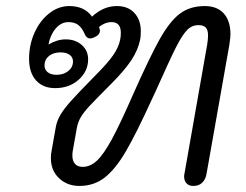

<svg xmlns="http://www.w3.org/2000/svg" viewBox="-20 -604 813 634"><path d="M148 -82Q148 -94 150 -104L164 -183Q168 -206 180.5 -226.5Q193 -247 217.5 -274Q242 -301 297 -357Q335 -395 353.5 -421.5Q372 -448 377 -474Q379 -484 379 -496Q379 -531 348 -531Q327 -531 307 -515L309 -508Q310 -506 310 -503Q310 -489 292 -481Q284 -477 278 -477Q266 -477 260 -491Q251 -512 238.5 -521.5Q226 -531 206 -531Q182 -531 164 -510Q146 -489 140 -457Q169 -474 197 -474Q229 -474 250 -455.5Q271 -437 271 -408Q271 -369 240 -341Q209 -313 162 -313Q122 -313 99 -338.5Q76 -364 76 -410Q76 -456 94 -496Q112 -536 142.5 -560Q173 -584 209 -584Q259 -584 284 -549Q321 -584 366 -584Q403 -584 424 -561Q445 -538 445 -501Q445 -486 443 -474Q436 -439 413.5 -405Q391 -371 347 -327Q298 -278 277 -255.5Q256 -233 247 -217.5Q238 -202 234 -183L220 -104Q219 -99 219 -90Q219 -73 227.5 -63Q236 -53 253 -53Q278 -53 300 -73.5Q322 -94 349 -143.5Q376 -193 418 -289Q474 -415 507 -474Q540 -533 573.5 -558.5Q607 -584 656 -584Q697 -584 719 -559.5Q741 -535 741 -491Q741 -480 737 -454L662 -30Q659 -12 648 -1Q637 10 618 10Q604 10 596 1.5Q588 -7 588 -21Q588 -27 589 -30L664 -456Q667 -474 667 -487Q667 -505 659.5 -513Q652 -521 635 -521Q613 -521 597 -504Q581 -487 561 -447.5Q541 -408 495 -305Q493 -300 489.5 -293Q486 -286 482 -277Q430 -163 395.5 -104Q361 -45 325.5 -17.5Q290 10 242 10Q202 10 175 -15.5Q148 -41 148 -82ZM221 -401Q221 -415 210 -423Q199 -431 180 -431Q156 -431 141.5 -419Q127 -407 127 -388Q127 -374 137.5 -365.5Q148 -357 167 -357Q190 -357 205.5 -369.5Q221 -382 221 -401Z"/></svg>

Font: Kodchasan
Style: Italic
Weight: 400
Italic angle: -10°
Version: Version 1.000; ttfautohint (v1.6)